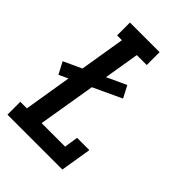

<svg xmlns="http://www.w3.org/2000/svg" viewBox="-215 -832 930 930"><g transform="rotate(45 250.0 -367.5)"><path d="M11 0V-88H56L96 -333L49 -311L17 -372L110 -415L148 -647H115V-735H318V-647H250L220 -466L320 -512L352 -451L206 -383L157 -88H318L329 -159H413L387 0Z"/></g></svg>

Font: Iosevka Slab Semibold
Style: Italic
Weight: 600
Italic angle: -9°
Monospace: yes
Designer: Belleve Invis
Foundry: Belleve Invis
Version: Version 11.1.1; ttfautohint (v1.8.3)